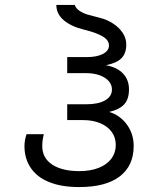

<svg xmlns="http://www.w3.org/2000/svg" viewBox="-20 -745 640 777"><path d="M179.5 -8Q131 -27 105 -64.8Q79 -102.5 79 -153.5Q79 -177.5 87.5 -202H157.5Q151 -178 151 -154Q151 -105.5 191.2 -79Q231.5 -52.5 301 -52.5Q346.5 -52.5 379.8 -65.8Q413 -79 430.8 -103Q448.5 -127 448.5 -158.5Q448.5 -188.5 432 -211.2Q415.5 -234 385.5 -246.5Q355.5 -259 316 -259H252V-323H329Q377.5 -323 405.2 -338.8Q433 -354.5 433 -383Q433 -402.5 419.5 -417.5Q406 -432.5 382.2 -440.8Q358.5 -449 329 -449H252V-514H332Q372 -514 396.5 -526.8Q421 -539.5 421 -561Q421 -583 394.5 -598.2Q368 -613.5 320 -625Q268.5 -637.5 238.2 -663Q208 -688.5 208 -725H282.5Q287.5 -710.5 302 -701Q316.5 -691.5 333.8 -686.2Q351 -681 383.5 -673Q412 -666 436.8 -650.2Q461.5 -634.5 476.2 -612.5Q491 -590.5 491 -565Q491 -529.5 472 -509.8Q453 -490 408.5 -481Q453.5 -473 477.8 -447.5Q502 -422 502 -383Q502 -345 483.5 -323.8Q465 -302.5 422 -292Q467 -278 494 -240.2Q521 -202.5 521 -154.5Q521 -74 464.5 -31Q408 12 301 12Q264.5 12 235 7.2Q205.5 2.5 179.5 -8Z"/></svg>

Font: JuliaMono Light
Style: Regular
Weight: 300
Monospace: yes
Designer: cormullion
Foundry: corm
Version: Version 0.054; ttfautohint (v1.8.4)